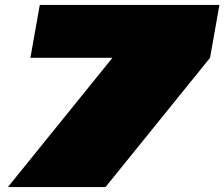

<svg xmlns="http://www.w3.org/2000/svg" viewBox="-20 -757 908 777"><path d="M12 0 435 -523H103L141 -737H868L830 -523L407 0Z"/></svg>

Font: Tomorrow Black
Style: Italic
Weight: 900
Italic angle: -10°
Designer: Tony de Marco, Monica Rizzolli
Foundry: Just in Type
Version: Version 2.002